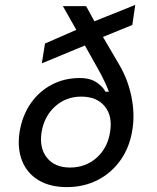

<svg xmlns="http://www.w3.org/2000/svg" viewBox="-20 -755 640 785"><path d="M253 10Q185 10 138 -18Q91 -46 70.5 -97Q50 -148 60 -215Q71 -282 105 -331.5Q139 -381 191 -408.5Q243 -436 306 -436Q350 -436 376.5 -417Q403 -398 411 -380H425Q422 -390 410 -416.5Q398 -443 377 -480L327 -569L151 -496L164 -577L292 -633L237 -730H332L366 -668L533 -735L521 -653L401 -604L466 -493Q503 -431 517.5 -359Q532 -287 521 -223Q510 -153 473 -100.5Q436 -48 379.5 -19Q323 10 253 10ZM266 -70Q330 -70 375 -110Q420 -150 430 -215Q441 -280 408.5 -320Q376 -360 312 -360Q250 -360 205.5 -320Q161 -280 150 -215Q140 -150 172 -110Q204 -70 266 -70Z"/></svg>

Font: JetBrains Mono NL
Style: Italic
Weight: 400
Italic angle: -9°
Monospace: yes
Designer: Philipp Nurullin, Konstantin Bulenkov
Foundry: JetBrains
Version: Version 2.305; ttfautohint (v1.8.4.7-5d5b)